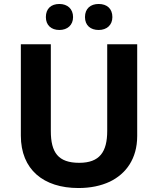

<svg xmlns="http://www.w3.org/2000/svg" viewBox="-20 -937 795 967"><path d="M379 -117C273 -117 236 -169 236 -277V-714H85V-254C85 -83 199 10 375 10C436 10 488 -1 533 -22C614 -61 671 -137 671 -252V-714H520V-278C520 -172 482 -117 379 -117ZM279 -786C320 -786 348 -811 348 -851C348 -892 320 -917 279 -917C237 -917 211 -893 211 -851C211 -810 238 -786 279 -786ZM477 -786C518 -786 546 -811 546 -851C546 -893 519 -917 477 -917C436 -917 408 -894 408 -851C408 -809 436 -786 477 -786Z"/></svg>

Font: Passageway
Style: Regular
Weight: 700
Foundry: Ascender Corporation
Version: Version 1.11